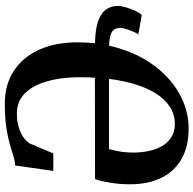

<svg xmlns="http://www.w3.org/2000/svg" viewBox="-23 -768 802 796"><g transform="rotate(90 378.0 -370.0)"><path d="M408.5 11Q331 11 274.2 -26Q217.5 -63 186.5 -130.5Q155.5 -198 155.5 -289.5Q155.5 -308 156.5 -326.2Q157.5 -344.5 159.5 -363Q122.5 -363.5 93.8 -369Q65 -374.5 45.2 -386Q25.5 -397.5 15 -415.5Q4.5 -433.5 4.5 -458Q4.5 -471.5 11 -493Q17.5 -514.5 26.5 -533Q35.5 -551.5 43.5 -556.5L122.5 -542.5Q118 -537 111.5 -522Q105 -507 100.2 -491.5Q95.5 -476 95.5 -468Q95.5 -455.5 100.5 -445.2Q105.5 -435 121.5 -428.5Q137.5 -422 169.5 -421.5Q191.5 -520 242 -594Q292.5 -668 363 -709.5Q433.5 -751 514 -751Q586 -751 637.5 -722.5Q689 -694 716.5 -639.5Q744 -585 744 -507Q744 -465 737.2 -424.5Q730.5 -384 722.5 -363L302.5 -362.5Q302 -356.5 301.5 -350.5Q301 -344.5 300.8 -338.5Q300.5 -332.5 300.5 -325.5Q298 -238.5 314.5 -174Q331 -109.5 365 -74.2Q399 -39 449.5 -39Q481 -39 506 -46.2Q531 -53.5 548.2 -65.5Q565.5 -77.5 574.5 -91.5L616 -190H688.5L666 -31.5Q647 -31 627 -24.5Q607 -18 579.5 -10Q552 -2 511 4.5Q470 11 408.5 11ZM598.5 -421Q602.5 -439 606 -455.2Q609.5 -471.5 611 -488Q612.5 -504.5 612.5 -523Q612.5 -552 606.8 -582.2Q601 -612.5 587.2 -637.8Q573.5 -663 550.2 -678.5Q527 -694 492.5 -694Q461.5 -694 432.2 -678.8Q403 -663.5 378.2 -630.8Q353.5 -598 335 -546.2Q316.5 -494.5 307 -421Z"/></g></svg>

Font: Merriweather 28pt
Style: Bold Italic
Weight: 700
Italic angle: -7.8°
Version: Version 2.101